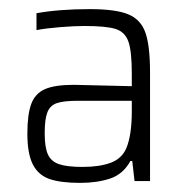

<svg xmlns="http://www.w3.org/2000/svg" viewBox="-20 -716 407 421"><path d="M40 -423Q40 -465 48.5 -488Q57 -511 78.5 -520.5Q100 -530 142 -530L269 -527V-554Q269 -604 261.5 -625Q254 -646 233.5 -652.5Q213 -659 165 -659Q143 -659 112 -656.5Q81 -654 60 -650V-687Q110 -696 177 -696Q234 -696 261.5 -684.5Q289 -673 299 -644Q309 -615 309 -557V-319H275L270 -363H266Q250 -334 221.5 -324.5Q193 -315 156 -315Q113 -315 88.5 -323.5Q64 -332 52 -355.5Q40 -379 40 -423ZM257 -391Q269 -420 269 -472V-495H150Q120 -495 105 -490Q90 -485 84 -470Q78 -455 78 -424Q78 -393 85 -377.5Q92 -362 109.5 -356Q127 -350 161 -350Q198 -350 222.5 -359Q247 -368 257 -391Z"/></svg>

Font: Saira Semi Condensed ExtraLight
Style: Regular
Weight: 200
Width: 4
Designer: Hector Gatti with collaboration of the Omnibus-Type team
Foundry: Omnibus-Type
Version: Version 1.001; ttfautohint (v1.8)